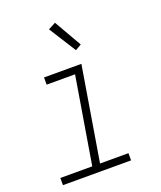

<svg xmlns="http://www.w3.org/2000/svg" viewBox="-139 -839 778 927"><g transform="rotate(-20 250.0 -375.0)"><path d="M23 0V-37H187L261 -483H115V-520H307L227 -37H373V0ZM305 -591 217 -730 255 -750 336 -609Z"/></g></svg>

Font: Iosevka SS18 Extralight
Style: Italic
Weight: 200
Italic angle: -9°
Monospace: yes
Designer: Belleve Invis
Foundry: Belleve Invis
Version: Version 25.1.1; ttfautohint (v1.8.4)